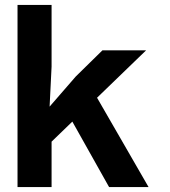

<svg xmlns="http://www.w3.org/2000/svg" viewBox="-20 -758 690 778"><path d="M51 0V-738H189V-488L181 -326L287 -448L395 -554H572L189 -184V0ZM422 0 239 -326 364 -378 582 0Z"/></svg>

Font: Azeret Mono SemiBold
Style: Regular
Weight: 600
Designer: Martin Vácha
Foundry: Displaay
Version: Version 1.002